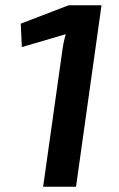

<svg xmlns="http://www.w3.org/2000/svg" viewBox="-20 -710 452 730"><path d="M366 -690H241L59 -620L63 -531L230 -580C223 -557 219 -534 216 -511L144 0H269Z"/></svg>

Font: Exo 2 Semi Bold
Style: Italic
Weight: 600
Italic angle: -8°
Designer: Natanael Gama
Version: Version 1.001;PS 001.001;hotconv 1.0.88;makeotf.lib2.5.64775